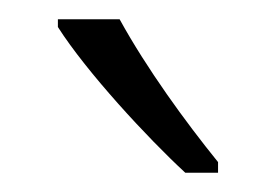

<svg xmlns="http://www.w3.org/2000/svg" viewBox="-20 -836 286 199"><path d="M104 -816H40V-808C70 -761 133 -693 172 -657H206V-668C172 -710 132 -765 104 -816Z"/></svg>

Font: Noto Sans Tamil UI ExtraCondensed Light
Style: Regular
Weight: 300
Width: 2
Designer: Jelle Bosma - Monotype Design Team
Foundry: Monotype Imaging Inc.
Version: Version 2.004